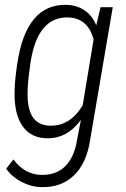

<svg xmlns="http://www.w3.org/2000/svg" viewBox="-20 -558 517 789"><path d="M253.9 -538.1Q296.9 -536.6 328.1 -515.1Q359.4 -493.7 375.5 -454.1L393.1 -528.3H443.4L351.1 12.7Q337.4 110.4 284.7 161.9Q231.9 213.4 148.9 210.9Q107.9 210 68.6 189.5Q29.3 168.9 5.4 135.3L35.2 97.2Q81.1 158.7 147.9 160.6Q210.4 162.6 248 125.2Q285.6 87.9 296.9 15.6L312.5 -65.4Q255.4 12.2 172.4 10.3Q106.4 9.3 71.8 -41Q37.1 -91.3 40 -186Q40.5 -226.1 50.8 -295.4Q68.8 -418.5 119.6 -479.5Q170.4 -540.5 253.9 -538.1ZM97.2 -238.3Q91.8 -185.5 93.8 -154.8Q98.6 -43 186 -41.5Q268.1 -39.6 319.8 -125L364.7 -396Q341.3 -482.9 261.7 -486.3Q133.8 -490.7 105 -298.8Z"/></svg>

Font: TypoPRO Roboto
Style: Italic
Weight: 300
Italic angle: -12°
Designer: Google
Version: Version 2.136; 2016